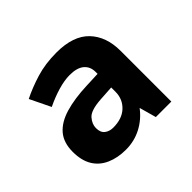

<svg xmlns="http://www.w3.org/2000/svg" viewBox="-98 -834 578 578"><g transform="rotate(-45 191.5 -544.5)"><path d="M200 -722Q271 -722 305.5 -686Q340 -650 340 -589V-373H274L259 -427Q238 -399 207.5 -383Q177 -367 141 -367Q106 -367 79 -379Q52 -391 37.5 -415Q23 -439 23 -476Q23 -515 43 -538.5Q63 -562 101.5 -573.5Q140 -585 194 -587L242 -589V-597Q242 -620 226.5 -633Q211 -646 180 -646Q158 -646 130.5 -638Q103 -630 74 -616L42 -682Q74 -698 113 -710Q152 -722 200 -722ZM194 -528Q150 -525 136.5 -509.5Q123 -494 123 -477Q123 -458 134 -449.5Q145 -441 161 -441Q199 -441 220.5 -461.5Q242 -482 242 -513V-531Z"/></g></svg>

Font: Noto Sans Myanmar
Style: Regular
Weight: 400
Designer: Monotype Design Team
Foundry: Monotype Imaging Inc.
Version: Version 2.107